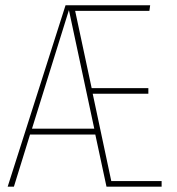

<svg xmlns="http://www.w3.org/2000/svg" viewBox="-20 -701 663 721"><path d="M397.9 -21H586.9V0H379.9L337.9 -195.8H92.8L32.2 0H8.8L226.1 -681.2H543.9L541 -660.2H262.2L324.2 -370.1H537.1V-349.1H328.1ZM100.1 -217.8H334L238.8 -663.1Z"/></svg>

Font: Fira Sans Compressed Thin
Style: Regular
Weight: 100
Width: 1
Designer: Carrois Corporate & Edenspiekermann AG
Foundry: Carrois Corporate GbR & Edenspiekermann AG
Version: Version 4.203;PS 004.203;hotconv 1.0.88;makeotf.lib2.5.64775